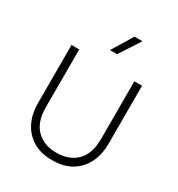

<svg xmlns="http://www.w3.org/2000/svg" viewBox="-221 -1096 1164 1254"><g transform="rotate(30 361.0 -469.0)"><path d="M361 15Q272 15 213 -22.2Q154 -59.5 124.5 -121.5Q95 -183.5 95 -258V-700H153V-266Q153 -153 209.8 -97Q266.5 -41 361 -41Q455.5 -41 512.2 -97Q569 -153 569 -266V-700H627V-258Q627 -183.5 597.5 -121.5Q568 -59.5 509 -22.2Q450 15 361 15ZM329 -797 424 -953H484L383 -797Z"/></g></svg>

Font: Geologica Thin Roman Thin
Style: Regular
Weight: 250
Version: Version 1.010;gftools[0.9.28]